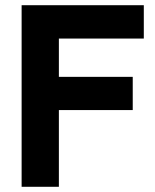

<svg xmlns="http://www.w3.org/2000/svg" viewBox="-20 -717 596 737"><path d="M63 -697H532V-569H206V-422H489.5V-294.5H206V0H63Z"/></svg>

Font: HK Grotesk ExtraBold
Style: Regular
Weight: 800
Designer: Alfredo Marco Pradil
Foundry: Hanken Design Co.
Version: Version 3.001